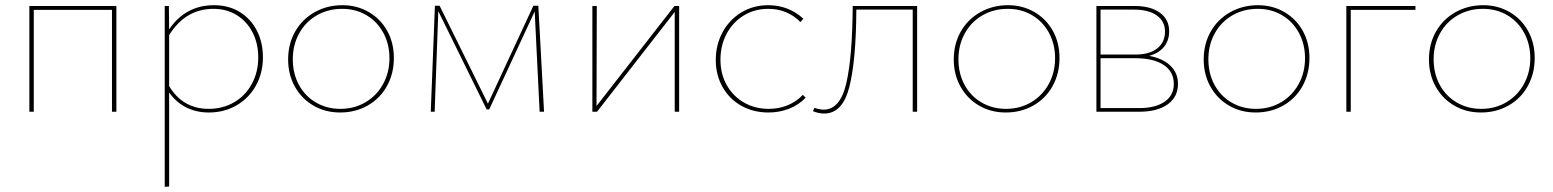

<svg xmlns="http://www.w3.org/2000/svg" viewBox="-20 -430 5976 739"><path d="M428 0H411V-392H110V0H93V-407H428Z M992 -210Q992 -149 965 -100.5Q938 -52 890.5 -24.5Q843 3 784 3Q736 3 697 -16.5Q658 -36 631 -74V288L614 289V-407H630L631 -317Q694 -410 804 -410Q860 -410 902.5 -384Q945 -358 968.5 -312.5Q992 -267 992 -210ZM974 -209Q974 -263 952 -305.5Q930 -348 891 -372Q852 -396 802 -396Q694 -396 631 -295V-99Q656 -56 694.5 -33.5Q733 -11 783 -11Q838 -11 881.5 -36.5Q925 -62 949.5 -107.5Q974 -153 974 -209Z M1089 -201Q1089 -261 1116 -308.5Q1143 -356 1191 -383Q1239 -410 1298 -410Q1354 -410 1399.5 -383.5Q1445 -357 1470.5 -311Q1496 -265 1496 -207Q1496 -147 1469.5 -99Q1443 -51 1395.5 -24Q1348 3 1289 3Q1232 3 1186.5 -23.5Q1141 -50 1115 -96.5Q1089 -143 1089 -201ZM1479 -206Q1479 -260 1455.5 -303.5Q1432 -347 1390.5 -371.5Q1349 -396 1297 -396Q1243 -396 1199.5 -371Q1156 -346 1131.5 -301.5Q1107 -257 1107 -202Q1107 -147 1130.5 -103.5Q1154 -60 1196 -35.5Q1238 -11 1290 -11Q1344 -11 1387 -36.5Q1430 -62 1454.5 -106.5Q1479 -151 1479 -206Z M2057 0 2038 -386 1863 -9H1853L1667 -387L1653 0H1638L1654 -408H1672L1858 -31L2033 -408H2052L2074 0Z M2594 0H2577V-384L2278 0H2260V-407H2277L2276 -22L2576 -407H2594Z M2735 -199Q2735 -258 2761.5 -306.5Q2788 -355 2834 -382.5Q2880 -410 2937 -410Q3015 -410 3072 -358L3061 -345Q3010 -396 2937 -396Q2884 -396 2842 -370Q2800 -344 2776.5 -299.5Q2753 -255 2753 -200Q2753 -145 2777.5 -102Q2802 -59 2844 -35Q2886 -11 2939 -11Q2978 -11 3012 -25Q3046 -39 3070 -65L3081 -54Q3054 -26 3017 -11.5Q2980 3 2938 3Q2880 3 2834 -22.5Q2788 -48 2761.5 -94.5Q2735 -141 2735 -199Z M3510 0H3493V-393H3276Q3275 -197 3249 -95Q3223 7 3152 7Q3132 7 3109 -2L3115 -15Q3134 -8 3150 -8Q3214 -8 3237.5 -110Q3261 -212 3262 -407H3510Z M3651 -201Q3651 -261 3678 -308.5Q3705 -356 3753 -383Q3801 -410 3860 -410Q3916 -410 3961.5 -383.5Q4007 -357 4032.5 -311Q4058 -265 4058 -207Q4058 -147 4031.5 -99Q4005 -51 3957.5 -24Q3910 3 3851 3Q3794 3 3748.5 -23.5Q3703 -50 3677 -96.5Q3651 -143 3651 -201ZM4041 -206Q4041 -260 4017.5 -303.5Q3994 -347 3952.5 -371.5Q3911 -396 3859 -396Q3805 -396 3761.5 -371Q3718 -346 3693.5 -301.5Q3669 -257 3669 -202Q3669 -147 3692.5 -103.5Q3716 -60 3758 -35.5Q3800 -11 3852 -11Q3906 -11 3949 -36.5Q3992 -62 4016.5 -106.5Q4041 -151 4041 -206Z M4514 -107Q4514 -57 4474.5 -28.5Q4435 0 4365 0H4200V-407H4347Q4409 -407 4444.5 -381Q4480 -355 4480 -310Q4480 -274 4460 -249.5Q4440 -225 4403 -215Q4456 -205 4485 -177Q4514 -149 4514 -107ZM4216 -393V-220H4350Q4404 -220 4434 -243.5Q4464 -267 4464 -309Q4464 -348 4432.5 -370.5Q4401 -393 4345 -393ZM4498 -107Q4498 -154 4459 -180Q4420 -206 4349 -206H4216V-14H4365Q4427 -14 4462.5 -38.5Q4498 -63 4498 -107Z M4613 -201Q4613 -261 4640 -308.5Q4667 -356 4715 -383Q4763 -410 4822 -410Q4878 -410 4923.5 -383.5Q4969 -357 4994.5 -311Q5020 -265 5020 -207Q5020 -147 4993.5 -99Q4967 -51 4919.5 -24Q4872 3 4813 3Q4756 3 4710.5 -23.5Q4665 -50 4639 -96.5Q4613 -143 4613 -201ZM5003 -206Q5003 -260 4979.5 -303.5Q4956 -347 4914.5 -371.5Q4873 -396 4821 -396Q4767 -396 4723.5 -371Q4680 -346 4655.5 -301.5Q4631 -257 4631 -202Q4631 -147 4654.5 -103.5Q4678 -60 4720 -35.5Q4762 -11 4814 -11Q4868 -11 4911 -36.5Q4954 -62 4978.5 -106.5Q5003 -151 5003 -206Z M5428 -392H5179V0H5162V-407H5428Z M5480 -201Q5480 -261 5507 -308.5Q5534 -356 5582 -383Q5630 -410 5689 -410Q5745 -410 5790.5 -383.5Q5836 -357 5861.5 -311Q5887 -265 5887 -207Q5887 -147 5860.5 -99Q5834 -51 5786.5 -24Q5739 3 5680 3Q5623 3 5577.5 -23.5Q5532 -50 5506 -96.5Q5480 -143 5480 -201ZM5870 -206Q5870 -260 5846.5 -303.5Q5823 -347 5781.5 -371.5Q5740 -396 5688 -396Q5634 -396 5590.5 -371Q5547 -346 5522.5 -301.5Q5498 -257 5498 -202Q5498 -147 5521.5 -103.5Q5545 -60 5587 -35.5Q5629 -11 5681 -11Q5735 -11 5778 -36.5Q5821 -62 5845.5 -106.5Q5870 -151 5870 -206Z"/></svg>

Font: Ysabeau Thin
Style: Regular
Weight: 200
Designer: Christian Thalmann (Catharsis Fonts)
Version: Version 0.003